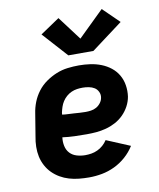

<svg xmlns="http://www.w3.org/2000/svg" viewBox="-88 -858 776 935"><g transform="rotate(-10 300.0 -390.5)"><path d="M277 8Q252 8 227 5.5Q202 3 178.5 -4Q155 -11 134.5 -23Q114 -35 97.5 -51.5Q81 -68 69.5 -89.5Q58 -111 53 -134.5Q48 -158 48.5 -183.5Q49 -209 54 -234L72 -344Q76 -372 86.5 -399Q97 -426 115 -450Q133 -474 158 -491.5Q183 -509 210 -520Q237 -531 265.5 -534.5Q294 -538 322 -538Q350 -538 378 -534Q406 -530 431.5 -520Q457 -510 478 -493.5Q499 -477 512.5 -454Q526 -431 530.5 -403Q535 -375 531 -347Q527 -323 515 -300.5Q503 -278 485 -260Q467 -242 444.5 -230Q422 -218 397.5 -211.5Q373 -205 349.5 -203Q326 -201 302 -201Q272 -201 241.5 -202Q211 -203 182 -207Q179 -185 183.5 -164Q188 -143 201.5 -128.5Q215 -114 235.5 -108Q256 -102 277 -102Q292 -102 307.5 -104.5Q323 -107 338 -114Q353 -121 365.5 -132Q378 -143 387 -157L504 -108Q486 -79 460 -56Q434 -33 403.5 -18.5Q373 -4 341 2Q309 8 277 8ZM315 -309Q328 -309 342 -311Q356 -313 368.5 -320Q381 -327 390 -339Q399 -351 401 -364Q404 -379 397.5 -393Q391 -407 379 -414.5Q367 -422 351.5 -425Q336 -428 321 -428Q307 -428 293 -426Q279 -424 265.5 -418Q252 -412 240.5 -402Q229 -392 221 -379.5Q213 -367 208.5 -353.5Q204 -340 201 -326L200 -316Q214 -314 228.5 -313.5Q243 -313 257.5 -312Q272 -311 286 -310Q300 -309 315 -309ZM280 -595 169 -718 264 -782 352 -665 479 -789 559 -711 404 -595Z"/></g></svg>

Font: Iosevka Curly XBdEx
Style: Italic
Weight: 800
Width: 7
Italic angle: -9°
Monospace: yes
Designer: Belleve Invis
Foundry: Belleve Invis
Version: Version 11.1.0; ttfautohint (v1.8.3)